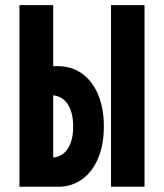

<svg xmlns="http://www.w3.org/2000/svg" viewBox="-20 -713 626 733"><path d="M144.5 0V-110.8H172.9Q213.9 -110.8 236.6 -142.3Q259.3 -173.8 259.3 -230Q259.3 -286.6 236.6 -318.1Q213.9 -349.6 172.9 -349.6H134.8V-460.4H201.2Q253.9 -460.4 293.5 -431.9Q333 -403.3 354.7 -351.6Q376.5 -299.8 376.5 -230Q376.5 -160.6 354.7 -108.9Q333 -57.1 293.5 -28.6Q253.9 0 201.2 0ZM54.2 0V-693.4H183.1V0ZM403.8 0V-693.4H531.7V0Z"/></svg>

Font: Cascadia Mono
Style: Regular
Weight: 400
Monospace: yes
Designer: Aaron Bell
Foundry: Saja Typeworks
Version: Version 2102.003